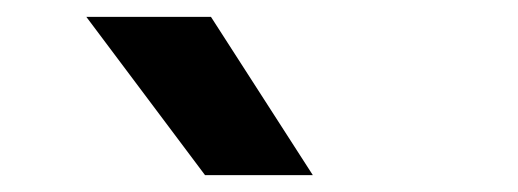

<svg xmlns="http://www.w3.org/2000/svg" viewBox="-20 -828 615 228"><path d="M223.5 -620 82.5 -808H230.5L351.5 -620Z"/></svg>

Font: Encode Sans Semi Expanded SmBd
Style: Regular
Weight: 600
Width: 6
Designer: Multiple Designers
Foundry: Impallari Type
Version: Version 2.000